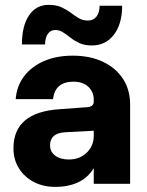

<svg xmlns="http://www.w3.org/2000/svg" viewBox="-20 -738 590 771"><path d="M175.5 -718.5Q205.5 -718.5 226.5 -709Q247.5 -699.5 264 -687Q280.5 -674.5 296.5 -665Q312.5 -655.5 333 -655.5Q355 -655.5 367.5 -671.5Q380 -687.5 380 -715H470.5Q470.5 -642 437.5 -598.8Q404.5 -555.5 349 -555.5Q319 -555.5 298.8 -565Q278.5 -574.5 263 -586.8Q247.5 -599 233.2 -608.2Q219 -617.5 201.5 -617.5Q183 -617.5 172 -601.8Q161 -586 161 -559.5H68Q68 -634 96.5 -676.2Q125 -718.5 175.5 -718.5ZM502.5 -318.5V0H356.5V-63Q333.5 -24.5 294 -6Q254.5 12.5 202 12.5Q153 12.5 115.2 -7.5Q77.5 -27.5 55.8 -62.5Q34 -97.5 34 -142.5Q34 -287.5 219.5 -299.5L329 -307.5Q356.5 -309 356.5 -330V-337Q356.5 -369 334.8 -389.5Q313 -410 275 -410Q201 -410 193 -340H43Q47 -392.5 76.8 -431.8Q106.5 -471 156.8 -492.8Q207 -514.5 272 -514.5Q341.5 -514.5 393.2 -490Q445 -465.5 473.8 -421.5Q502.5 -377.5 502.5 -318.5ZM181 -154.5Q181 -128.5 201.8 -113Q222.5 -97.5 256 -97.5Q300 -97.5 328.2 -124.8Q356.5 -152 356.5 -194V-213L242 -207Q181 -203.5 181 -154.5Z"/></svg>

Font: Overused Grotesk
Style: Bold
Weight: 710
Version: Version 0.004